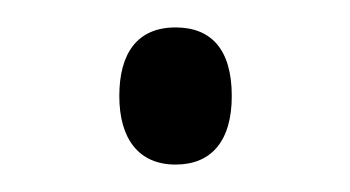

<svg xmlns="http://www.w3.org/2000/svg" viewBox="-20 -111 255 140"><path d="M67 -41C67 -10 81 9 108 9C134 9 149 -8 149 -41C149 -75 134 -91 108 -91C80 -91 67 -72 67 -41Z"/></svg>

Font: Noto Sans Lao Looped UI Cond Lt
Style: Regular
Weight: 300
Width: 3
Designer: Mark Frömberg, Ben Mitchell
Foundry: The Fontpad Ltd
Version: Version 1.001